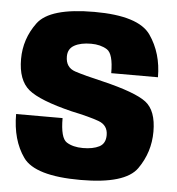

<svg xmlns="http://www.w3.org/2000/svg" viewBox="-50 -729 719 780"><g transform="rotate(5 309.0 -339.5)"><path d="M306.5 3.5Q488.5 3.5 536.8 -65Q585 -133.5 585 -217.5Q585 -303.5 540.8 -337.2Q496.5 -371 361 -403.5Q287 -420.5 247.5 -433.5Q208 -446.5 208 -491.5Q208 -523 233.8 -537.2Q259.5 -551.5 302 -551.5Q340.5 -551.5 367 -535Q393.5 -518.5 393.5 -439.5H584Q584 -537.5 534 -609.5Q484 -681.5 304 -681.5Q122.5 -681.5 73 -614.2Q23.5 -547 23.5 -465Q23.5 -379 69 -341.2Q114.5 -303.5 247 -271Q320.5 -255.5 358.8 -241.5Q397 -227.5 397 -187Q397 -152.5 371.5 -139.5Q346 -126.5 305 -126.5Q264.5 -126.5 238.5 -143Q212.5 -159.5 212.5 -240.5H23Q23 -134.5 72 -65.5Q121 3.5 306.5 3.5Z"/></g></svg>

Font: Anybody SemiCondensed ExtraBold
Style: Regular
Weight: 800
Width: 4
Version: Version 1.113;gftools[0.9.25]